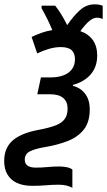

<svg xmlns="http://www.w3.org/2000/svg" viewBox="-71 -687 505 906"><path d="M270.5 199.2Q259.3 192.9 243.4 188.7Q227.5 184.6 206.1 184.6Q175.8 184.6 146 187.3Q116.2 189.9 81.5 189.9Q38.6 189.9 9 176.3Q-20.5 162.6 -35.9 136.2Q-51.3 109.9 -51.3 73.2Q-51.3 39.1 -39.8 14.2Q-28.3 -10.7 -6.3 -28.1Q15.6 -45.4 46.6 -56.9Q77.6 -68.4 116.2 -75.2Q161.6 -84 190.7 -95Q219.7 -106 233.9 -124.8Q248 -143.6 248 -175.3Q248 -207 227.3 -224.6Q206.5 -242.2 166 -242.2H105L122.1 -321.8H169.4Q201.7 -321.8 227.3 -331.1Q252.9 -340.3 267.8 -359.6Q282.7 -378.9 282.7 -407.7Q282.7 -436 266.8 -450.4Q251 -464.8 216.3 -464.8Q189.5 -464.8 162.1 -457Q134.8 -449.2 104.5 -435.1L78.1 -512.7Q102.1 -523.9 126 -532.5Q149.9 -541 175.8 -544.9Q165.5 -570.3 152.6 -596.4Q139.6 -622.6 125 -648.4L125.5 -660.2H189.5Q205.1 -640.6 219.2 -617.2Q233.4 -593.8 246.1 -568.4Q276.9 -613.3 307.1 -639.9Q337.4 -666.5 375.5 -666.5Q387.2 -666.5 396.5 -664.8Q405.8 -663.1 413.6 -659.7V-597.7Q407.2 -600.1 400.4 -601.8Q393.6 -603.5 385.7 -603.5Q369.1 -603 351.1 -588.4Q333 -573.7 308.1 -540Q345.7 -527.3 366.7 -498.3Q387.7 -469.2 387.7 -424.8Q387.7 -388.2 373.5 -360.6Q359.4 -333 333.7 -314.5Q308.1 -295.9 272.9 -286.1V-282.2Q309.6 -272.5 331.1 -244.1Q352.5 -215.8 352.5 -170.9Q352.5 -111.3 324.7 -75.9Q296.9 -40.5 248.3 -21.5Q199.7 -2.4 137.2 7.8Q94.7 15.1 70.3 27.1Q45.9 39.1 45.9 66.4Q45.9 85.9 59.6 95Q73.2 104 98.1 104Q126.5 104 153.3 101.3Q180.2 98.6 206.5 98.6Q227.5 98.6 243.4 101.8Q259.3 105 270.5 112.8Z"/></svg>

Font: Open Sans SemiCondensed SemiBold
Style: Italic
Weight: 600
Width: 4
Italic angle: -12°
Designer: Monotype Design Team
Foundry: Monotype Imaging Inc.
Version: Version 3.000